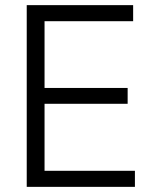

<svg xmlns="http://www.w3.org/2000/svg" viewBox="-20 -727 602 747"><path d="M84 -707H498V-644.5H153.3V-384.8H476.6V-323.2H153.3V-62.5H504.9V0H84Z"/></svg>

Font: Pretendard JP Light
Style: Regular
Weight: 300
Designer: Base glyphs from Inter by Rasmus Andersson; Hangeul glyphs from Noto Sans CJK(Source Han Sans) by Jang Soo-young and Kan
Foundry: Kil Hyung-jin
Version: Version 1.309